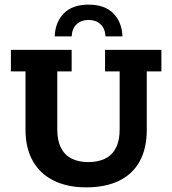

<svg xmlns="http://www.w3.org/2000/svg" viewBox="-20 -798 743 828"><path d="M352 10Q270 10 211 -19.5Q152 -49 121 -104.5Q90 -160 90 -239V-490H27V-583H289V-490H227V-240Q227 -192 243 -160.5Q259 -129 289 -114Q319 -99 361 -99Q403 -99 433.5 -114Q464 -129 480 -160.5Q496 -192 496 -240V-490H433V-583H676V-490H613V-239Q613 -157 582 -101.5Q551 -46 492.5 -18Q434 10 352 10ZM216 -641Q218 -702 255 -740Q292 -778 362 -778Q432 -778 469 -740Q506 -702 508 -641H435Q433 -676 413 -694Q393 -712 362 -712Q331 -712 311 -694Q291 -676 289 -641Z"/></svg>

Font: Rokkitt
Style: Bold
Weight: 700
Designer: Vernon Adams
Foundry: Vernon Adams
Version: Version 3.103